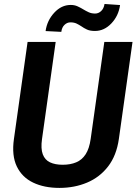

<svg xmlns="http://www.w3.org/2000/svg" viewBox="-20 -918 676 948"><path d="M572.8 -893.1Q565.4 -839.8 530 -802.5Q494.6 -765.1 448.7 -765.1Q424.8 -765.1 409.4 -772.2Q394 -779.3 381.8 -788.1Q370.1 -795.9 357.7 -801.8Q345.2 -807.6 327.6 -807.6Q311.5 -807.6 298.6 -795.4Q285.6 -783.2 282.7 -760.7L205.1 -764.6Q212.4 -816.9 247.8 -855.2Q283.2 -893.6 329.1 -893.6Q347.7 -893.6 362.3 -887Q377 -880.4 390.6 -872.1Q404.3 -863.8 418.2 -857.4Q432.1 -851.1 449.7 -851.1Q466.3 -851.1 479.5 -863.5Q492.7 -876 496.1 -898.4ZM634.3 -710.9 566.9 -231.9Q555.2 -149.9 513.7 -96.2Q472.2 -42.5 409.9 -16.4Q347.7 9.8 273.4 9.8Q198.2 9.8 143.6 -16.4Q88.9 -42.5 63 -96.2Q37.1 -149.9 48.8 -231.9L116.2 -710.9H254.9L187.5 -231.9Q180.7 -184.1 191.2 -156.2Q201.7 -128.4 226.8 -116.5Q252 -104.5 289.6 -104.5Q327.6 -104.5 356.2 -116.5Q384.8 -128.4 402.8 -156.2Q420.9 -184.1 427.7 -231.9L495.1 -710.9Z"/></svg>

Font: Robert Sans ExtraBold
Style: Italic
Weight: 800
Italic angle: -8°
Designer: Christian Robertson (extended by Adam Twardoch)
Foundry: Google
Version: Version 12.135;April 2, 2019;FontCreator 11.5.0.2425 64-bit;